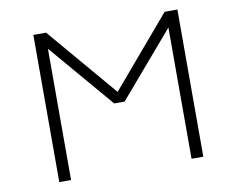

<svg xmlns="http://www.w3.org/2000/svg" viewBox="-79 -835 1158 941"><g transform="rotate(-10 500.0 -365.0)"><path d="M501 -384.8 795.9 -731.4H859.4V1H800.8V-652.3L526.4 -332H474.6L201.2 -652.3V1H142.6V-731.4H206.1Z"/></g></svg>

Font: GenEi Gothic M Light
Style: Regular
Weight: 300
Designer: o_tamon (Modified); [Source Han Sans]
Ryoko NISHIZUKA  (kana & ideographs); Paul D. Hunt (Latin, Greek & Cyrillic); Wenl
Version: Version 1.1a;Original Version 1.004